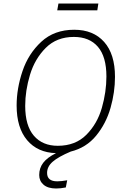

<svg xmlns="http://www.w3.org/2000/svg" viewBox="-20 -864 729 1097"><path d="M542 -844 536 -805H307L314 -844ZM249 124Q249 172 307 172Q331 172 364 166L356 207Q326 213 301 213Q254 213 229 191.5Q204 170 204 136Q204 96 227 66Q250 36 300 11Q195 8 135 -63Q75 -134 75 -261Q75 -358 108.5 -457.5Q142 -557 216 -625.5Q290 -694 404 -694Q513 -694 575 -624.5Q637 -555 637 -425Q637 -337 611.5 -247.5Q586 -158 529.5 -89Q473 -20 384 2Q313 32 281 60Q249 88 249 124ZM310 -31Q411 -31 473.5 -94Q536 -157 562 -248Q588 -339 588 -427Q588 -540 539.5 -596.5Q491 -653 402 -653Q304 -653 241.5 -590.5Q179 -528 151.5 -437Q124 -346 124 -259Q124 -146 173.5 -88.5Q223 -31 310 -31Z"/></svg>

Font: Fira Sans ExtraLight
Style: Italic
Weight: 275
Italic angle: -8°
Designer: Carrois Corporate & Edenspiekermann AG
Foundry: Carrois Corporate GbR & Edenspiekermann AG
Version: Version 4.203